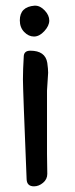

<svg xmlns="http://www.w3.org/2000/svg" viewBox="-20 -652 264 678"><path d="M104 -632Q122 -632 138 -615Q154 -598 154 -579.5Q154 -561 136.5 -542Q119 -523 100 -523Q81 -523 65.5 -539Q50 -555 50 -580Q50 -628 102 -632Q103 -632 104 -632ZM146 -108 147 -38Q147 -19 132 -6.5Q117 6 100 6Q75 6 74 -19Q61 -338 61 -372Q61 -406 64 -455Q66 -473 87 -473Q140 -473 147 -430Q150 -408 150 -395L146 -332Z"/></svg>

Font: Patrick Hand
Style: Regular
Weight: 400
Designer: Patrick Wagesreiter
Foundry: Patrick Wagesreiter
Version: Version 1.003;PS 001.003;hotconv 1.0.70;makeotf.lib2.5.58329